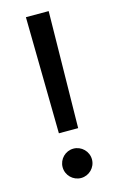

<svg xmlns="http://www.w3.org/2000/svg" viewBox="-115 -776 511 830"><g transform="rotate(-15 141.0 -360.5)"><path d="M192.1 -727.3H90.2L98 -205.6H184.3ZM75.6 -59.7C75.6 -23.4 105.1 6 141.3 6C177.2 6 207 -23.4 207 -59.7C207 -95.9 177.2 -125.4 141.3 -125.4C105.1 -125.4 75.6 -95.9 75.6 -59.7Z"/></g></svg>

Font: Margiela Sans Text
Style: Regular
Weight: 400
Designer: Stefan Endress, Andreas Faust
Version: Version 1.100;FEAKit 1.0